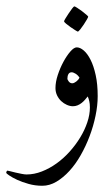

<svg xmlns="http://www.w3.org/2000/svg" viewBox="-57 -368 357 613"><path d="M254.9 -61Q254.9 -31.2 248 1.7Q241.2 34.7 229.2 66.4Q217.3 98.1 200.9 127Q184.6 155.8 164.8 177.5Q145 199.2 123 212.2Q101.1 225.1 78.1 225.1Q55.2 225.1 34.4 219.2Q13.7 213.4 -2.2 206.1Q-18.1 198.7 -27.6 192.1Q-37.1 185.5 -37.1 184.1Q-37.1 181.6 -35.9 179.2Q-34.7 176.8 -33.2 176.8Q-31.7 176.8 -24.4 178.7Q-17.1 180.7 -7.6 182.9Q2 185.1 11.7 187Q21.5 189 27.8 189Q52.2 189 76.7 179.4Q101.1 169.9 123.5 153.8Q146 137.7 165.3 116.2Q184.6 94.7 199 71Q213.4 47.4 221.7 22.7Q230 -2 230 -24.9Q230 -37.1 228 -45.2Q226.1 -53.2 223.1 -60.1Q219.2 -55.2 214.4 -49.6Q209.5 -43.9 203.6 -39.3Q197.8 -34.7 190.7 -31.7Q183.6 -28.8 175.8 -28.8Q166.5 -28.8 156.5 -33.2Q146.5 -37.6 138.4 -45.2Q130.4 -52.7 125.2 -63.5Q120.1 -74.2 120.1 -86.9Q120.1 -106 127.4 -128.4Q134.8 -150.9 145.5 -170.7Q156.2 -190.4 167.7 -203.6Q179.2 -216.8 188 -216.8Q198.7 -216.8 210.4 -206.8Q222.2 -196.8 232.2 -177Q242.2 -157.2 248.5 -128.2Q254.9 -99.1 254.9 -61ZM196.8 -120.1Q191.4 -128.4 184.1 -132.8Q176.8 -137.2 171.9 -137.2Q164.6 -137.2 161.4 -131.3Q158.2 -125.5 158.2 -117.2Q158.2 -113.3 162.6 -107.7Q167 -102.1 173.8 -102.1Q179.2 -102.1 186.5 -107.7Q193.8 -113.3 196.8 -120.1ZM224.6 -314.9Q224.6 -313 220.2 -305.4Q215.8 -297.9 210.2 -289.3Q204.6 -280.8 199 -273.9Q193.4 -267.1 191.4 -267.1Q190.4 -267.1 183.3 -271.5Q176.3 -275.9 168.2 -281.5Q160.2 -287.1 153.8 -292.5Q147.5 -297.9 147.5 -299.8Q147.5 -301.8 152.1 -309.3Q156.7 -316.9 162.4 -325.4Q168 -334 173.3 -340.8Q178.7 -347.7 180.2 -347.7Q182.1 -347.7 189.5 -343Q196.8 -338.4 204.6 -332.5Q212.4 -326.7 218.5 -321.3Q224.6 -315.9 224.6 -314.9Z"/></svg>

Font: Scheherazade Rohingya
Style: Regular
Weight: 400
Designer: SIL International
Foundry: SIL International
Version: Version 2.000 (build 440/429)